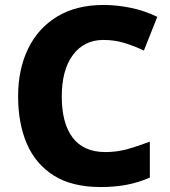

<svg xmlns="http://www.w3.org/2000/svg" viewBox="-20 -744 685 774"><path d="M397 -583Q319 -583 274 -522.5Q229 -462 229 -355Q229 -247 273 -189Q317 -131 405 -131Q452 -131 496 -143.5Q540 -156 584 -173V-28Q538 -8 490 1Q442 10 386 10Q271 10 197.5 -36Q124 -82 88.5 -164Q53 -246 53 -356Q53 -464 93 -547Q133 -630 210 -677Q287 -724 398 -724Q451 -724 507 -712.5Q563 -701 614 -676L560 -540Q523 -558 482.5 -570.5Q442 -583 397 -583Z"/></svg>

Font: Noto Sans Georgian ExtraBold
Style: Regular
Weight: 800
Designer: Monotype Design Team, Akaki Razmadze
Foundry: Google LLC
Version: Version 2.005; ttfautohint (v1.8.4.7-5d5b)